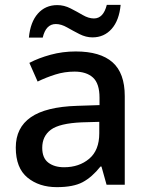

<svg xmlns="http://www.w3.org/2000/svg" viewBox="-20 -761 614 791"><path d="M292 -549Q393 -549 443.5 -504.5Q494 -460 494 -365V0H419L398 -75H394Q359 -31 320.5 -10.5Q282 10 214 10Q141 10 93 -29.5Q45 -69 45 -153Q45 -235 107 -278Q169 -321 298 -325L390 -328V-358Q390 -417 363 -441.5Q336 -466 287 -466Q246 -466 208 -454Q170 -442 135 -425L101 -502Q139 -522 188.5 -535.5Q238 -549 292 -549ZM317 -257Q225 -253 189.5 -226.5Q154 -200 154 -152Q154 -110 179 -91Q204 -72 244 -72Q306 -72 347.5 -107Q389 -142 389 -212V-259ZM99 -606Q105 -670 136 -705Q167 -740 216 -740Q244 -740 270.5 -726.5Q297 -713 321 -699Q345 -685 367 -685Q406 -685 420 -741H477Q471 -677 440 -642Q409 -607 361 -607Q334 -607 307.5 -620.5Q281 -634 256.5 -648Q232 -662 210 -662Q169 -662 156 -606Z"/></svg>

Font: Noto Sans Bengali Medium
Style: Regular
Weight: 500
Designer: Jelle Bosma - Monotype Design Team
Foundry: Monotype Imaging Inc.
Version: Version 2.003; ttfautohint (v1.8.4.7-5d5b)